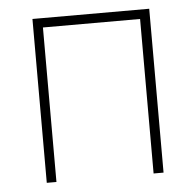

<svg xmlns="http://www.w3.org/2000/svg" viewBox="-44 -574 630 619"><g transform="rotate(-5 271.5 -265.0)"><path d="M83 -530.3H460.9V0H428.7V-500H114.3V0H83Z"/></g></svg>

Font: Pretendard GOV Thin
Style: Regular
Weight: 100
Designer: Base glyphs from Inter by Rasmus Andersson; Hangeul glyphs from Noto Sans CJK(Source Han Sans) by Jang Soo-young and Kan
Foundry: Kil Hyung-jin
Version: Version 1.309